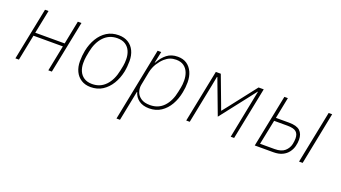

<svg xmlns="http://www.w3.org/2000/svg" viewBox="-59 -1034 3100 1748"><g transform="rotate(20 1491.0 -160.0)"><path d="M49 0 151 -508H185L139 -281H424L469 -508H504L402 0H368L418 -250H133L83 0Z M780 12Q727 12 688.5 -12.5Q650 -37 630 -79.5Q610 -122 610 -176Q610 -204 612.5 -230.5Q615 -257 620 -282Q634 -350 666.5 -404Q699 -458 748 -489Q797 -520 863 -520Q917 -520 955.5 -496Q994 -472 1014 -429.5Q1034 -387 1034 -332Q1034 -305 1031.5 -278Q1029 -251 1024 -226Q1010 -159 977 -105Q944 -51 895 -19.5Q846 12 780 12ZM784 -19Q862 -19 914 -73.5Q966 -128 985 -223L995 -272Q998 -287 999 -303.5Q1000 -320 1000 -337Q1000 -379 985 -414Q970 -449 939 -469.5Q908 -490 860 -490Q782 -490 729.5 -435.5Q677 -381 658 -285L649 -237Q646 -222 645 -205.5Q644 -189 644 -171Q644 -129 659 -94.5Q674 -60 705 -39.5Q736 -19 784 -19Z M1101 200 1242 -508H1277L1254 -397H1257Q1289 -455 1331 -487.5Q1373 -520 1435 -520Q1487 -520 1522.5 -496Q1558 -472 1577.5 -429Q1597 -386 1597 -330Q1597 -305 1594.5 -280Q1592 -255 1587 -231Q1574 -163 1542.5 -108Q1511 -53 1462 -20.5Q1413 12 1347 12Q1287 12 1248 -16Q1209 -44 1196 -91H1193L1135 200ZM1345 -19Q1426 -19 1477.5 -74Q1529 -129 1547 -222L1556 -266Q1559 -282 1560.5 -297.5Q1562 -313 1562 -333Q1562 -377 1548 -412Q1534 -447 1505 -468Q1476 -489 1430 -489Q1398 -489 1372 -479Q1346 -469 1321 -447Q1293 -422 1269 -384.5Q1245 -347 1234 -298L1208 -164Q1202 -131 1213 -97.5Q1224 -64 1256.5 -41.5Q1289 -19 1345 -19Z M1704 0 1806 -508H1854L1951 -250L1972 -193H1974L2020 -251L2220 -508H2270L2168 0H2135L2211 -384L2228 -469H2225L2160 -385L1962 -131L1868 -381L1835 -469H1831L1814 -380L1738 0Z M2368 0 2470 -508H2504L2463 -302H2590Q2665 -302 2697 -272Q2729 -242 2729 -186Q2729 -155 2720.5 -122.5Q2712 -90 2691 -62Q2670 -34 2635 -17Q2600 0 2547 0ZM2408 -31H2548Q2614 -31 2647 -60.5Q2680 -90 2689 -132Q2692 -146 2693.5 -160.5Q2695 -175 2695 -186Q2695 -229 2671 -250Q2647 -271 2585 -271H2457ZM2797 0 2899 -508H2933L2832 0Z"/></g></svg>

Font: IBM Plex Sans ExtraLight
Style: Italic
Weight: 250
Italic angle: -11.31°
Designer: Mike Abbink, Paul van der Laan, Pieter van Rosmalen
Foundry: Bold Monday
Version: Version 3.201